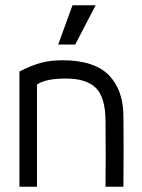

<svg xmlns="http://www.w3.org/2000/svg" viewBox="-20 -713 541 733"><path d="M121.1 0H54.2V-439.9Q100.1 -463.4 136 -473.1Q171.9 -482.9 220.2 -482.9Q281.7 -482.9 327.1 -467.3Q372.6 -451.7 398.9 -422.6Q425.3 -393.6 438 -356Q450.7 -318.4 451.2 -271Q452.6 -135.7 451.2 0H382.8Q384.3 -126 382.8 -252Q382.3 -340.8 346.4 -377Q310.5 -413.1 231 -413.1Q153.3 -413.1 121.1 -390.1ZM202.1 -543 256.8 -692.9H345.2L267.1 -543Z"/></svg>

Font: Kreadon
Style: Regular
Weight: 400
Designer: kohakuno
Foundry: StudioGnu
Version: Version 1.000;Glyphs 3.1.2 (3151)